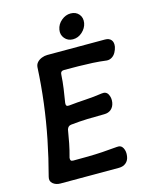

<svg xmlns="http://www.w3.org/2000/svg" viewBox="-126 -933 797 1019"><g transform="rotate(-15 272.5 -424.0)"><path d="M544 -621Q541 -606 533 -591.5Q525 -577 512 -569Q499 -561 484 -562Q446 -567 408 -569Q370 -571 330.5 -571.5Q291 -572 251 -572Q241 -572 236 -566.5Q231 -561 231 -551Q229 -514 223.5 -475.5Q218 -437 212 -401Q211 -390 215 -386Q219 -382 229 -383Q276 -388 320.5 -390.5Q365 -393 412 -400Q437 -404 447.5 -384Q458 -364 454 -339Q450 -316 435 -303Q420 -290 397 -290Q349 -290 303.5 -288.5Q258 -287 213 -282Q204 -281 198.5 -276Q193 -271 190 -262Q184 -225 177 -189Q170 -153 159 -114Q158 -104 161.5 -99.5Q165 -95 175 -95Q217 -95 256 -95.5Q295 -96 334.5 -98.5Q374 -101 416 -105Q440 -108 450 -88.5Q460 -69 456 -44Q453 -21 437.5 -8Q422 5 399 5H77Q53 5 36.5 -8.5Q20 -22 26 -45Q52 -143 71 -238Q90 -333 102 -428.5Q114 -524 119 -622Q120 -638 130 -649Q140 -660 155.5 -666Q171 -672 186 -672H503Q526 -672 537 -658.5Q548 -645 544 -621ZM283 -785Q288 -814 311.5 -833.5Q335 -853 362 -853Q391 -853 407.5 -833.5Q424 -814 419 -785Q414 -758 391.5 -737.5Q369 -717 340 -717Q312 -717 295 -737.5Q278 -758 283 -785Z"/></g></svg>

Font: Winky Sans Medium
Style: Italic
Weight: 500
Italic angle: -8.97852°
Designer: Simon Atzbach
Foundry: typofactur
Version: Version 1.205